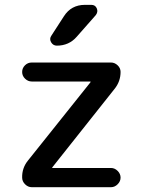

<svg xmlns="http://www.w3.org/2000/svg" viewBox="-20 -780 594 800"><path d="M334 -759.8H360.4Q377 -759.8 383.3 -745.1Q389.6 -730.5 378.9 -716.8L299.8 -627Q267.6 -589.8 216.8 -589.8Q201.2 -589.8 192.9 -604Q184.6 -618.2 194.3 -631.8L246.1 -711.9Q276.4 -759.8 334 -759.8ZM96.7 -111.3 356.4 -436.5Q357.4 -437.5 357.4 -439Q357.4 -440.4 356.4 -440.4H112.3Q96.7 -440.4 84.5 -452.1Q72.3 -463.9 72.3 -480Q72.3 -496.1 84 -507.8Q95.7 -519.5 112.3 -519.5H442.4Q458 -519.5 470.2 -507.8Q482.4 -496.1 482.4 -480.5Q482.4 -440.4 457 -409.2L198.2 -83Q198.2 -82 197.8 -82Q197.3 -82 197.3 -81.1Q197.3 -80.1 198.2 -80.1H442.4Q458 -80.1 470.2 -67.9Q482.4 -55.7 482.4 -40Q482.4 -24.4 470.2 -12.2Q458 0 442.4 0H112.3Q96.7 0 84.5 -12.2Q72.3 -24.4 72.3 -40Q71.3 -80.1 96.7 -111.3Z"/></svg>

Font: Rounded Mgen+ 2p medium
Style: Regular
Weight: 500
Designer: [Source Han Sans]
Ryoko NISHIZUKA  (kana & ideographs); Paul D. Hunt (Latin, Greek & Cyrillic); Wenlong ZHANG  (bopomofo
Version: Version 1.059.20150602